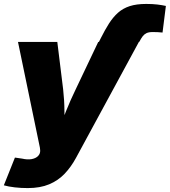

<svg xmlns="http://www.w3.org/2000/svg" viewBox="-43 -753 867 980"><path d="M461.9 -539.1 471.2 -557.6Q492.7 -600.6 513.4 -633.1Q534.2 -665.5 559.3 -688Q584.5 -710.4 619.1 -721.7Q653.8 -732.9 703.6 -732.9Q735.4 -732.9 759.8 -730Q784.2 -727.1 803.7 -722.7L786.6 -586.9Q773.9 -588.4 761.2 -588.9Q748.5 -589.4 735.8 -589.4Q715.8 -589.4 704.1 -583.5Q692.4 -577.6 685.1 -567.6Q677.7 -557.6 670.4 -543.9L667.5 -539.1ZM-23.4 192.9 33.2 51.3 69.8 56.6Q97.7 63 118.7 59.1Q139.6 55.2 151.4 43.2Q163.1 31.2 162.1 14.2L160.6 0.5L48.8 -539.1H249.5L279.3 -296.9Q285.6 -241.7 285.9 -185.5Q286.1 -129.4 288.6 -64.5H248Q271.5 -129.4 294.2 -186Q316.9 -242.7 343.3 -296.9L458.5 -539.1H666L344.7 53.2Q319.8 99.1 286.9 133.8Q253.9 168.5 208 187.7Q162.1 207 98.6 207Q64.9 207 32.7 203.4Q0.5 199.7 -23.4 192.9Z"/></svg>

Font: Inter 18pt Black
Style: Italic
Weight: 900
Italic angle: -9.3988°
Designer: Rasmus Andersson
Foundry: rsms
Version: Version 4.001;git-66647c0bb